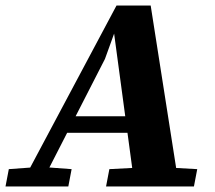

<svg xmlns="http://www.w3.org/2000/svg" viewBox="-53 -677 781 697"><path d="M-33 0 -21 -63 75 -70H112L207 -63L195 0ZM20 0 370 -657H494L597 0H436L361 -557H362L328 -463L91 0ZM177 -195 189 -255H465L468 -195ZM332 0 344 -63 478 -70H537L663 -63L651 0Z"/></svg>

Font: Source Serif 4
Style: Bold Italic
Weight: 700
Italic angle: -12°
Designer: Frank Grießhammer
Foundry: Adobe Systems Incorporated
Version: Version 4.004;hotconv 1.0.116;makeotfexe 2.5.65601